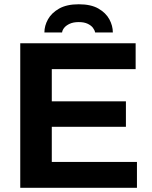

<svg xmlns="http://www.w3.org/2000/svg" viewBox="-20 -892 723 912"><path d="M76.2 0V-686.4H624.3V-563.7H226V-410.8H578.1V-289.6H226V-122.7H630.5V0ZM190.9 -737.9Q190.9 -769.5 207.9 -800.2Q224.9 -830.8 261 -851.3Q297.2 -871.7 354 -871.7Q412 -871.7 447.5 -851.3Q483 -830.8 499.5 -800.2Q516 -769.5 516 -737.9H431.8Q429.8 -748.9 421.4 -760Q413 -771.1 396.4 -779.1Q379.7 -787.1 354 -787.1Q328.4 -787.1 311.1 -779.1Q293.9 -771.1 285 -760Q276.1 -748.9 274.9 -737.9Z"/></svg>

Font: Archivo SemiBold
Style: Regular
Weight: 600
Designer: Hector Gatti
Foundry: Omnibus-Type
Version: Version 2.001